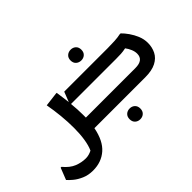

<svg xmlns="http://www.w3.org/2000/svg" viewBox="-176 -1052 1717 1717"><g transform="rotate(-45 682.5 -193.5)"><path d="M815 -511Q786 -511 766 -529Q746 -547 746 -579Q746 -611 766 -629Q786 -647 815 -647Q844 -647 863.5 -629Q883 -611 883 -579Q883 -547 863.5 -529Q844 -511 815 -511ZM16 36Q65 95 118 116Q171 137 224 137Q245 137 264.5 131.5Q284 126 302 117Q322 74 332 10Q342 -54 342 -130Q342 -209 334 -289Q326 -369 312 -446L444 -462H454Q459 -427 463.5 -393Q468 -359 472 -327L509 -422H1060Q1104 -422 1148 -424.5Q1192 -427 1222 -434H1234Q1259 -410 1285 -373Q1311 -336 1329 -292Q1347 -248 1347 -201Q1347 -146 1324 -100Q1301 -54 1249 -27Q1197 0 1111 0H469Q443 134 371 197Q299 260 193 260Q134 260 87 239.5Q40 219 8.5 192.5Q-23 166 -38 148L6 36ZM482 -156Q482 -138 482 -121H1108Q1211 -121 1211 -201Q1211 -228 1199 -257Q1187 -286 1168 -311Q1134 -304 1107 -302.5Q1080 -301 1043 -301H474Q478 -262 480 -225.5Q482 -189 482 -156ZM748 166Q748 134 767.5 116Q787 98 816 98Q845 98 864.5 116Q884 134 884 166Q884 198 864.5 216Q845 234 816 234Q787 234 767.5 216Q748 198 748 166Z"/></g></svg>

Font: Kufam SemiBold
Style: Regular
Weight: 600
Designer: Wael Morcos, Artur Schmal
Foundry: Original Type
Version: Version 1.300; ttfautohint (v1.8.3)